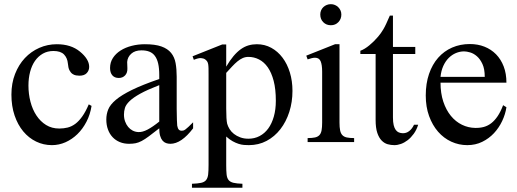

<svg xmlns="http://www.w3.org/2000/svg" viewBox="-20 -668 2430 903"><path d="M410.6 -169.9Q404.3 -129.4 386.7 -95.5Q369.1 -61.5 344 -37.1Q318.8 -12.7 288.1 1Q257.3 14.6 224.1 14.6Q184.6 14.6 149.9 -2.2Q115.2 -19 89.4 -50Q63.5 -81.1 48.6 -125Q33.7 -168.9 33.7 -223.1Q33.7 -276.4 50.8 -320.1Q67.9 -363.8 96.9 -394.8Q126 -425.8 164.8 -442.9Q203.6 -460 247.1 -460Q314 -460 356 -425.3Q377 -408.2 388.2 -390.1Q399.4 -372.1 399.4 -353.5Q399.4 -336.4 387.9 -324.2Q376.5 -312 353.5 -312Q346.2 -312 337.4 -313.5Q328.6 -314.9 320.6 -320.6Q312.5 -326.2 306.6 -337.6Q300.8 -349.1 299.3 -369.1Q296.9 -395.5 281 -411.9Q265.1 -428.2 231.4 -428.2Q203.6 -428.2 181.6 -415.8Q159.7 -403.3 144.5 -381.6Q129.4 -359.9 121.6 -330.1Q113.8 -300.3 113.8 -265.6Q113.8 -226.1 123.3 -189.5Q132.8 -152.8 151.4 -124.8Q169.9 -96.7 196.8 -80.1Q223.6 -63.5 258.8 -63.5Q279.3 -63.5 298.1 -68.1Q316.9 -72.8 334 -85.4Q351.1 -98.1 366.9 -120.4Q382.8 -142.6 397.5 -177.2Z M888.2 -64.5Q833 8.3 781.2 8.3Q770.5 8.3 761 4.9Q751.5 1.5 744.4 -6.8Q737.3 -15.1 733.2 -29.1Q729 -43 729 -64.5Q699.7 -41.5 680.4 -27.1Q661.1 -12.7 646.2 -4.9Q631.3 2.9 617.9 5.6Q604.5 8.3 586.9 8.3Q563 8.3 543.5 0.2Q523.9 -7.8 509.8 -22.7Q495.6 -37.6 487.8 -58.8Q480 -80.1 480 -106Q480 -130.9 489 -153.3Q498 -175.8 524.9 -198.5Q551.8 -221.2 600.6 -245.1Q649.4 -269 729 -296.4V-314.9Q729 -347.2 723.9 -369.1Q718.8 -391.1 708.5 -405Q698.2 -418.9 682.6 -425Q667 -431.2 645.5 -431.2Q614.7 -431.2 597.2 -415.3Q579.6 -399.4 578.1 -376.5L579.1 -347.2Q580.1 -326.2 568.6 -313.7Q557.1 -301.3 538.6 -301.3Q519 -301.3 508.3 -313.7Q497.6 -326.2 497.6 -348.1Q497.6 -374.5 511 -395.3Q524.4 -416 547.1 -430.4Q569.8 -444.8 599.4 -452.4Q628.9 -460 661.1 -460Q709.5 -460 739 -449.5Q768.6 -439 784.7 -419.2Q800.8 -399.4 805.9 -371.1Q811 -342.8 811 -307.6V-155.3Q811 -124 812 -104Q813 -84 813.5 -77.1Q815.9 -64 820.8 -58.6Q825.7 -53.2 835 -53.2Q839.4 -53.2 843.3 -54.4Q847.2 -55.7 852.5 -59.6Q857.9 -63.5 866.2 -71.3Q874.5 -79.1 888.2 -92.8ZM729 -267.6Q672.4 -245.6 639.4 -227.3Q606.4 -209 589.4 -192.4Q572.3 -175.8 567.6 -160.4Q563 -145 563 -128.9Q563 -111.3 568.4 -96.7Q573.7 -82 582.8 -71Q591.8 -60.1 604.2 -53.7Q616.7 -47.4 630.9 -46.9Q649.9 -45.9 674.1 -58.6Q698.2 -71.3 729 -96.2Z M1355.5 -240.7Q1355.5 -188 1340.6 -141.6Q1325.7 -95.2 1298.6 -60.3Q1271.5 -25.4 1233.9 -5.4Q1196.3 14.6 1150.4 14.6Q1139.6 14.6 1127.4 13.7Q1115.2 12.7 1102.1 8.5Q1088.9 4.4 1074.2 -3.7Q1059.6 -11.7 1043.9 -25.9V109.4Q1043.9 135.7 1045.7 152.3Q1047.4 168.9 1054.9 178.5Q1062.5 188 1077.9 191.7Q1093.3 195.3 1120.1 196.3V214.8H882.8V196.3Q910.2 195.3 925.8 191.9Q941.4 188.5 949.2 179Q957 169.4 959 152.3Q960.9 135.3 960.9 107.4V-315.9Q960.9 -334.5 960.7 -346.4Q960.4 -358.4 959 -366.5Q957.5 -374.5 954.1 -379.4Q950.7 -384.3 944.8 -388.7Q937 -394 925 -394.8Q913.1 -395.5 891.6 -386.7L885.7 -403.3L1025.4 -459H1043.9V-354.5Q1061 -383.8 1078.1 -404.1Q1095.2 -424.3 1112.8 -436.8Q1130.4 -449.2 1148.9 -454.6Q1167.5 -460 1188 -460Q1225.1 -460 1255.9 -443.1Q1286.6 -426.3 1308.8 -396.7Q1331.1 -367.2 1343.3 -327.1Q1355.5 -287.1 1355.5 -240.7ZM1277.3 -194.3Q1277.3 -248.5 1267.1 -287.6Q1256.8 -326.7 1239.3 -351.6Q1221.7 -376.5 1198.2 -388.4Q1174.8 -400.4 1148.4 -400.4Q1133.8 -400.4 1121.3 -394.8Q1108.9 -389.2 1096.7 -379.2Q1084.5 -369.1 1071.8 -355.5Q1059.1 -341.8 1043.9 -325.2V-157.7Q1043.9 -105.5 1048.3 -86.4Q1051.8 -73.7 1059.6 -61Q1067.4 -48.3 1080.1 -38.3Q1092.8 -28.3 1109.9 -22Q1127 -15.6 1148.4 -15.6Q1177.2 -15.6 1200.9 -28.1Q1224.6 -40.5 1241.5 -63.5Q1258.3 -86.4 1267.8 -119.6Q1277.3 -152.8 1277.3 -194.3Z M1585.4 -599.6Q1585.4 -578.6 1571.5 -564Q1557.6 -549.3 1536.1 -549.3Q1514.6 -549.3 1500.5 -563.5Q1486.3 -577.6 1486.3 -599.6Q1486.3 -610.4 1490.2 -619.4Q1494.1 -628.4 1501 -634.8Q1507.8 -641.1 1516.8 -644.8Q1525.9 -648.4 1536.1 -648.4Q1546.4 -648.4 1555.4 -644.5Q1564.5 -640.6 1571 -634Q1577.6 -627.4 1581.5 -618.7Q1585.4 -609.9 1585.4 -599.6ZM1426.8 0V-18.6Q1447.8 -18.6 1461.2 -21.5Q1474.6 -24.4 1482.2 -32.5Q1489.7 -40.5 1492.4 -54.9Q1495.1 -69.3 1495.1 -91.8V-331.1Q1495.1 -363.3 1488 -379.9Q1481 -396.5 1461.4 -396.5Q1454.6 -396.5 1446.3 -394.5Q1438 -392.6 1426.8 -388.7L1420.4 -406.2L1555.7 -460H1576.7V-91.8Q1576.7 -69.3 1579.6 -54.9Q1582.5 -40.5 1590.1 -32.5Q1597.7 -24.4 1611.1 -21.5Q1624.5 -18.6 1645.5 -18.6V0Z M1946.8 -81.5Q1939 -56.6 1925.8 -38.6Q1912.6 -20.5 1897.5 -8.8Q1882.3 2.9 1866 8.8Q1849.6 14.6 1835 14.6Q1818.8 14.6 1803.2 10.3Q1787.6 5.9 1774.9 -7.1Q1762.2 -20 1754.4 -43.2Q1746.6 -66.4 1746.6 -104V-414.1H1674.8V-429.2Q1694.8 -436.5 1717 -454.8Q1739.3 -473.1 1758.3 -495.6Q1765.1 -503.9 1770.5 -511.2Q1775.9 -518.6 1782.2 -529.1Q1788.6 -539.6 1795.9 -555.2Q1803.2 -570.8 1813.5 -594.7H1828.1V-447.3H1933.1V-414.1H1828.1V-115.7Q1828.1 -93.8 1831.5 -79.6Q1835 -65.4 1841.1 -57.1Q1847.2 -48.8 1855.2 -45.4Q1863.3 -42 1872.6 -41.5Q1890.6 -40.5 1904.5 -51.5Q1918.5 -62.5 1927.2 -81.5Z M2361.8 -163.6Q2356.9 -130.9 2341.8 -98.9Q2326.7 -66.9 2303.2 -41.7Q2279.8 -16.6 2248 -1Q2216.3 14.6 2177.7 14.6Q2138.2 14.6 2102.5 -1.7Q2066.9 -18.1 2040.3 -48.6Q2013.7 -79.1 1998 -122.3Q1982.4 -165.5 1982.4 -218.8Q1982.4 -275.4 1997.8 -320.3Q2013.2 -365.2 2040.8 -396.5Q2068.4 -427.7 2106.4 -444.3Q2144.5 -460.9 2189.9 -460.9Q2227.1 -460.9 2258.5 -448.5Q2290 -436 2313 -412.6Q2335.9 -389.2 2348.9 -355.5Q2361.8 -321.8 2361.8 -279.3H2051.8Q2051.8 -229.5 2064.9 -189.9Q2078.1 -150.4 2100.6 -123Q2123 -95.7 2152.6 -81.3Q2182.1 -66.9 2214.8 -66.4Q2236.8 -65.9 2255.6 -71Q2274.4 -76.2 2290.5 -88.6Q2306.6 -101.1 2320.6 -121.8Q2334.5 -142.6 2346.2 -173.3ZM2259.8 -306.6Q2259.8 -343.8 2249 -366.9Q2238.3 -390.1 2223.1 -403.3Q2208 -416.5 2191.4 -421.4Q2174.8 -426.3 2162.6 -426.3Q2143.1 -426.3 2124.3 -418.5Q2105.5 -410.6 2090.3 -395.5Q2075.2 -380.4 2064.9 -357.9Q2054.7 -335.4 2051.8 -306.6Z"/></svg>

Font: Doulos SIL Viet
Style: Regular
Weight: 400
Designer: Walt Agee, Victor Gaultney, Peter Martin, Debbi Hosken, Becca Hirsbrunner
Foundry: SIL International
Version: Version 5.000